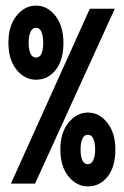

<svg xmlns="http://www.w3.org/2000/svg" viewBox="-20 -654 440 684"><path d="M108 -370Q68 -370 39 -405.5Q10 -441 10 -502Q10 -562 39 -598Q68 -634 108 -634Q149 -634 177.5 -597.5Q206 -561 206 -501Q206 -440 178.5 -405Q151 -370 108 -370ZM19 0 300 -623H389L105 0ZM108 -449Q122 -449 128 -463.5Q134 -478 134 -502Q134 -524 128 -539.5Q122 -555 108 -555Q95 -555 88.5 -540Q82 -525 82 -502Q82 -478 88.5 -463.5Q95 -449 108 -449ZM293 10Q253 10 224 -25.5Q195 -61 195 -122Q195 -181 224 -217Q253 -253 293 -253Q334 -253 362.5 -216.5Q391 -180 391 -121Q391 -60 363.5 -25Q336 10 293 10ZM293 -69Q306 -69 312.5 -84Q319 -99 319 -121Q319 -145 312.5 -159.5Q306 -174 293 -174Q280 -174 273.5 -159.5Q267 -145 267 -122Q267 -99 273 -84Q279 -69 293 -69Z"/></svg>

Font: Inconsolata Condensed Black
Style: Regular
Weight: 900
Width: 3
Monospace: yes
Designer: Raph Levien, Cyreal, Brenton Simpson
Foundry: Raph Levien, Cyreal, Google
Version: Version 3.001; ttfautohint (v1.8.2.53-6de2)